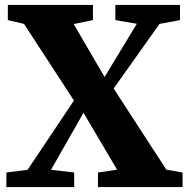

<svg xmlns="http://www.w3.org/2000/svg" viewBox="-20 -763 771 783"><path d="M92.5 -70.5 281.5 -353 78 -665.5 12 -681V-743H359V-681L280.5 -665L406.5 -449L538 -666L450.5 -681V-743H714V-681L630.5 -665.5L443.5 -402L658.5 -71L724.5 -59.5V0H379.5V-59.5L457.5 -71L320.5 -303L188 -70.5L282.5 -59.5V0H6V-59.5Z"/></svg>

Font: Merriweather 36pt Black
Style: Regular
Weight: 900
Version: Version 2.100